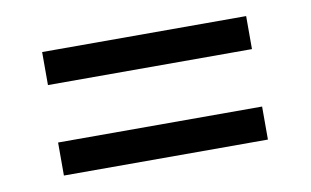

<svg xmlns="http://www.w3.org/2000/svg" viewBox="-42 -531 677 418"><g transform="rotate(-10 296.0 -322.5)"><path d="M70 -459H521V-386H70ZM70 -259H521V-186H70Z"/></g></svg>

Font: lhindi25
Style: Book
Weight: 400
Designer: Jelle Bosma - Monotype Design Team
Foundry: Monotype Imaging Inc.
Version: Version 2.003